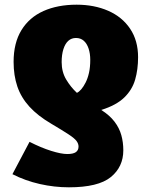

<svg xmlns="http://www.w3.org/2000/svg" viewBox="-20 -583 647 819"><path d="M274 216Q212 216 150 202Q88 188 33 160L106 22Q155 47 198 60.5Q241 74 267 74Q292 74 303.5 66Q315 58 315 42Q315 30 306.5 18.5Q298 7 273 -9.5Q248 -26 199 -55Q141 -89 105.5 -128Q70 -167 54 -214Q38 -261 38 -319Q38 -400 71.5 -454.5Q105 -509 165.5 -536Q226 -563 307 -563Q382 -563 441.5 -537Q501 -511 535 -460.5Q569 -410 569 -339Q569 -287 556.5 -243.5Q544 -200 510 -167Q476 -134 412 -114Q448 -91 468.5 -64Q489 -37 497.5 -6.5Q506 24 506 58Q506 129 452.5 172.5Q399 216 274 216ZM308 -187Q317 -191 326.5 -202Q336 -213 345 -230.5Q354 -248 359.5 -272Q365 -296 365 -328Q365 -354 358 -375.5Q351 -397 337.5 -409Q324 -421 304 -421Q285 -421 271.5 -409Q258 -397 250.5 -373.5Q243 -350 243 -318Q243 -276 262.5 -243.5Q282 -211 308 -187Z"/></svg>

Font: Noto Sans Display Black
Style: Regular
Weight: 900
Designer: Monotype Design Team
Foundry: Monotype Imaging Inc.
Version: Version 2.003